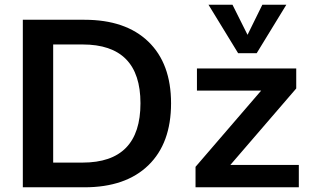

<svg xmlns="http://www.w3.org/2000/svg" viewBox="-20 -796 1328 816"><path d="M77 -712H339Q514 -712 610.5 -619Q707 -526 707 -357Q707 -187 610.5 -93.5Q514 0 339 0H77ZM331 -105Q577 -105 577 -357Q577 -607 331 -607H206V-105ZM1250 -95V0H811V-87L1090 -411H817V-505H1239V-420L959 -95ZM1197 -776 1071 -570H992L866 -776H968L1032 -648L1095 -776Z"/></svg>

Font: Muli
Style: Bold
Weight: 700
Designer: Vernon Adams
Foundry: Vernon Adams
Version: Version 2.001